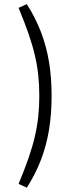

<svg xmlns="http://www.w3.org/2000/svg" viewBox="-20 -793 357 910"><path d="M68 -755.8Q96.2 -688.1 115.2 -633.2Q134.2 -578.2 145.4 -530.1Q156.6 -482 161.4 -435.7Q166.3 -389.4 166.3 -338.6Q166.3 -288.3 161.4 -241.8Q156.6 -195.3 145.4 -147.1Q134.3 -99 115.3 -44.1Q96.3 10.8 68 78.5L107.1 96.6Q148 32.4 173.9 -34.8Q199.8 -101.9 212.2 -177.1Q224.6 -252.2 224.6 -338.6Q224.6 -425.6 212.2 -500Q199.8 -574.4 173.9 -641.8Q148 -709.2 107.1 -773.5Z"/></svg>

Font: Pinar-VF-FD
Style: Regular
Weight: 300
Designer: Amin Abedi
Version: Version 3.0